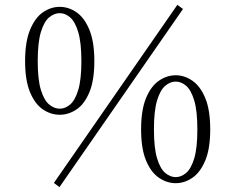

<svg xmlns="http://www.w3.org/2000/svg" viewBox="-20 -742 966 788"><path d="M224.1 25.9 201.2 8.8 708 -722.2 731 -705.1ZM134.8 -491.2Q134.8 -415 147.9 -372.6Q161.1 -330.1 181.9 -313Q202.6 -295.9 225.1 -295.9Q247.6 -295.9 267.8 -313Q288.1 -330.1 301 -372.6Q314 -415 314 -491.2Q314 -567.4 301 -610.4Q288.1 -653.3 267.8 -670.7Q247.6 -688 225.1 -688Q202.6 -688 181.9 -670.9Q161.1 -653.8 147.9 -610.8Q134.8 -567.9 134.8 -491.2ZM225.1 -713.9Q261.7 -713.9 294.2 -691.4Q326.7 -668.9 346.9 -619.6Q367.2 -570.3 367.2 -491.2Q367.2 -412.1 346.9 -363.5Q326.7 -314.9 294.2 -293Q261.7 -271 225.1 -271Q188.5 -271 156 -293Q123.5 -314.9 103.3 -363.5Q83 -412.1 83 -491.2Q83 -570.3 103.3 -619.6Q123.5 -668.9 156 -691.4Q188.5 -713.9 225.1 -713.9ZM611.8 -210.9Q611.8 -134.3 624.8 -91.8Q637.7 -49.3 658.2 -32.2Q678.7 -15.1 701.2 -15.1Q723.6 -15.1 743.9 -32.2Q764.2 -49.3 777.1 -91.8Q790 -134.3 790 -210.9Q790 -287.1 777.1 -329.8Q764.2 -372.6 743.9 -389.9Q723.6 -407.2 701.2 -407.2Q678.7 -407.2 658.2 -389.9Q637.7 -372.6 624.8 -330.1Q611.8 -287.6 611.8 -210.9ZM701.2 -433.1Q737.3 -433.1 769.8 -410.6Q802.2 -388.2 822.5 -339.4Q842.8 -290.5 842.8 -210.9Q842.8 -131.8 822.5 -83.3Q802.2 -34.7 769.8 -12.5Q737.3 9.8 701.2 9.8Q664.6 9.8 632.1 -12.5Q599.6 -34.7 579.3 -83.3Q559.1 -131.8 559.1 -210.9Q559.1 -290.5 579.3 -339.4Q599.6 -388.2 632.1 -410.6Q664.6 -433.1 701.2 -433.1Z"/></svg>

Font: Source Han Serif CN ExtraLight
Style: Regular
Weight: 250
Designer: Ryoko NISHIZUKA  (kana & ideographs); Frank Grießhammer (Latin, Greek & Cyrillic); Wenlong ZHANG  (bopomofo); Sandoll Co
Foundry: Adobe Systems Incorporated
Version: Version 1.001;PS 1.001;hotconv 16.6.54;makeotf.lib2.5.65590